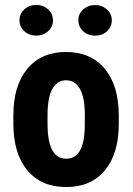

<svg xmlns="http://www.w3.org/2000/svg" viewBox="-20 -749 538 779"><path d="M34.2 -281.2Q34.2 -401.4 90.8 -469.7Q147.5 -538.1 247.6 -538.1Q348.6 -538.1 405.3 -469.7Q461.9 -401.4 461.9 -280.3V-246.6Q461.9 -126 405.8 -58.1Q349.6 9.8 248.5 9.8Q147 9.8 90.6 -58.3Q34.2 -126.5 34.2 -247.6ZM172.9 -246.6Q172.9 -105 248.5 -105Q318.4 -105 323.7 -223.1L324.2 -281.2Q324.2 -353.5 304.2 -388.4Q284.2 -423.3 247.6 -423.3Q212.4 -423.3 192.6 -388.4Q172.9 -353.5 172.9 -281.2ZM59.1 -666.5Q59.1 -693.4 78.9 -711.2Q98.6 -729 127 -729Q155.3 -729 175 -711.2Q194.8 -693.4 194.8 -666.5Q194.8 -640.1 175 -622.3Q155.3 -604.5 127 -604.5Q98.6 -604.5 78.9 -622.3Q59.1 -640.1 59.1 -666.5ZM297.9 -666.5Q297.9 -692.9 317.6 -710.7Q337.4 -728.5 365.7 -728.5Q394 -728.5 413.8 -710.7Q433.6 -692.9 433.6 -666.5Q433.6 -641.1 414.8 -622.8Q396 -604.5 365.7 -604.5Q335.4 -604.5 316.7 -622.8Q297.9 -641.1 297.9 -666.5Z"/></svg>

Font: TypoPRO Roboto
Style: Bold
Weight: 700
Designer: Google
Version: Version 2.136; 2016